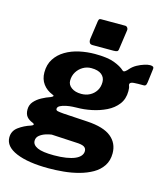

<svg xmlns="http://www.w3.org/2000/svg" viewBox="-175 -842 966 1116"><g transform="rotate(15 308.0 -284.0)"><path d="M222 174Q99 174 27.5 144Q-44 114 -44 59Q-44 20 -12 -3.5Q20 -27 61 -40Q72 -44 73.5 -49Q75 -54 65 -58Q41 -67 28.5 -82.5Q16 -98 16 -125Q16 -153 33.5 -173Q51 -193 77 -207Q103 -221 127 -229Q139 -234 141.5 -238.5Q144 -243 134 -246Q98 -260 76.5 -289Q55 -318 55 -359Q55 -406 77 -440Q99 -474 136 -496Q173 -518 219 -528Q265 -538 312 -538Q387 -538 428.5 -522.5Q470 -507 491 -487Q498 -480 508 -487.5Q518 -495 525 -504Q541 -522 562 -533.5Q583 -545 604 -551.5Q625 -558 638 -558Q649 -558 655.5 -554.5Q662 -551 660 -538L650 -458Q648 -443 643 -438.5Q638 -434 629 -435Q615 -435 599 -435Q583 -435 576 -434Q541 -432 551 -409Q553 -405 554 -397Q555 -389 555 -379Q555 -332 530 -299.5Q505 -267 465 -247.5Q425 -228 379 -218.5Q333 -209 290 -209Q283 -209 265 -208Q247 -207 227 -203Q207 -199 192.5 -191.5Q178 -184 178 -172Q178 -163 189 -160.5Q200 -158 224 -156L371 -147Q469 -141 514.5 -104Q560 -67 560 -6Q560 38 539 69.5Q518 101 483 121Q448 141 404 153Q360 165 313 169.5Q266 174 222 174ZM233 93Q274 93 305.5 88Q337 83 358 74Q379 65 390 52Q401 39 401 23Q401 6 387 -2.5Q373 -11 337 -12L190 -20Q174 -18 154 -11.5Q134 -5 118.5 7.5Q103 20 103 40Q103 65 133.5 79Q164 93 233 93ZM294 -293Q322 -293 345 -305Q368 -317 382 -339Q396 -361 396 -391Q396 -419 375 -436Q354 -453 313 -453Q286 -453 263 -439.5Q240 -426 226 -403Q212 -380 212 -351Q212 -326 234.5 -309.5Q257 -293 294 -293ZM456 -717 440 -605Q439 -591 432.5 -587.5Q426 -584 410 -584H285Q271 -584 266 -592.5Q261 -601 262 -613L278 -726Q280 -736 283 -739Q286 -742 294 -742H439Q447 -742 452.5 -734.5Q458 -727 456 -717Z"/></g></svg>

Font: Libre Franklin ExtraBold
Style: Italic
Weight: 800
Italic angle: -8°
Designer: Pablo Impallari, Rodrigo Fuenzalida, Nhung Nguyen
Foundry: Impallari Type
Version: Version 3.000